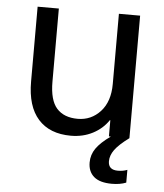

<svg xmlns="http://www.w3.org/2000/svg" viewBox="-51 -553 678 793"><g transform="rotate(5 288.0 -157.0)"><path d="M501 131V184Q476 194 442 194Q392 194 367.5 173Q343 152 343 114Q343 82 361.5 55.5Q380 29 421 0H413V-67H411Q387 -31 346.5 -10Q306 11 256 11Q168 11 120.5 -42Q73 -95 73 -198V-508H161V-205Q161 -128 191 -94.5Q221 -61 278 -61Q334 -61 372 -102.5Q410 -144 410 -217V-508H498V0Q456 31 439 54.5Q422 78 422 102Q422 138 462 138Q484 138 501 131Z"/></g></svg>

Font: CST
Style: Regular
Weight: 400
Version: Version 1.00